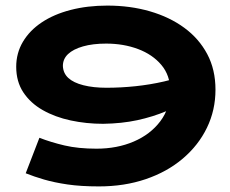

<svg xmlns="http://www.w3.org/2000/svg" viewBox="-20 -654 824 687"><path d="M334 13Q269 13 221.5 6Q174 -1 138 -11.5Q102 -22 72 -34L121 -161Q162 -145 211 -133.5Q260 -122 325 -122Q399 -122 458.5 -147.5Q518 -173 553.5 -220Q589 -267 589 -330Q589 -384 557.5 -421.5Q526 -459 474 -478.5Q422 -498 360 -498Q312 -498 277 -488Q242 -478 223.5 -460.5Q205 -443 205 -418Q206 -392 224.5 -375Q243 -358 278.5 -349Q314 -340 361 -340Q412 -340 464.5 -345.5Q517 -351 567 -362.5Q617 -374 661 -393L667 -300Q624 -277 575.5 -256.5Q527 -236 471.5 -224Q416 -212 349 -211Q289 -211 233 -223Q177 -235 133 -260Q89 -285 63.5 -323.5Q38 -362 38 -415Q38 -464 62 -504.5Q86 -545 129.5 -574Q173 -603 233 -618.5Q293 -634 364 -634Q446 -634 516.5 -613.5Q587 -593 639.5 -554.5Q692 -516 721.5 -460.5Q751 -405 751 -333Q751 -260 720.5 -197Q690 -134 634 -86.5Q578 -39 501.5 -13Q425 13 334 13Z"/></svg>

Font: BioRhyme SemiExpanded ExtraBold
Style: Regular
Weight: 800
Width: 6
Designer: Aoife Mooney
Foundry: Aoife Mooney Type
Version: Version 1.600;gftools[0.9.33]